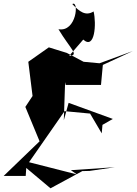

<svg xmlns="http://www.w3.org/2000/svg" viewBox="-29 -973 738 1038"><path d="M525 -298 581 -330 342 -417 316 -323 323 -529 326 -514H517L527 -622L689 -697L509 -631L423 -639L332 -687L235 -717L124 -639L147 -454L108 -395L185 -209L-9 -22H110L113 -65L244 45L416 -48L455 -49L592 -69L354 -53L387 -30L128 -96L320 -372L458 -359L521 -252ZM421 -759C484 -702 493 -845 477 -911C433 -884 400 -911 362 -951C399 -974 386 -798 287 -815C352 -707 402 -674 345 -671Z"/></svg>

Font: Asimov Silicon
Style: Regular
Weight: 400
Designer: Google
Version: Version 2.000980; 2014